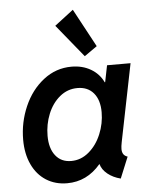

<svg xmlns="http://www.w3.org/2000/svg" viewBox="-55 -837 695 890"><g transform="rotate(-5 292.0 -391.5)"><path d="M35.6 -210.4Q35.6 -291.5 67.6 -365Q99.6 -438.5 157.5 -483.6Q215.3 -528.8 288.1 -528.8Q338.9 -528.8 377.7 -506.1Q416.5 -483.4 435.5 -443.4H437.5L453.1 -521H562.5L489.7 -159.7Q485.8 -140.1 485.8 -127.9Q485.8 -113.8 491.7 -104.5Q497.6 -95.2 511.2 -90.8L470.7 7.8Q435.5 -1 410.4 -21.2Q385.3 -41.5 378.4 -67.4H377.4Q314 7.8 221.7 7.8Q166.5 7.8 124.3 -19Q82 -45.9 58.8 -95.5Q35.6 -145 35.6 -210.4ZM409.2 -306.6Q409.2 -363.3 382.1 -395.5Q355 -427.7 307.1 -427.7Q260.7 -427.7 224.9 -398.2Q189 -368.7 169.4 -320.6Q149.9 -272.5 149.9 -218.8Q149.9 -160.6 176.3 -127Q202.6 -93.3 249.5 -93.3Q294.9 -93.3 331.5 -124.3Q368.2 -155.3 388.7 -204.6Q409.2 -253.9 409.2 -306.6ZM230 -724.1 317.4 -791 413.1 -613.3 354 -571.8Z"/></g></svg>

Font: Reddit Sans Vanilla SemiBold
Style: Italic
Weight: 600
Italic angle: -11.25°
Designer: Stephen Hutchings
Version: Version 1.013